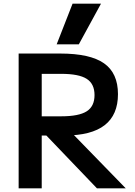

<svg xmlns="http://www.w3.org/2000/svg" viewBox="-20 -1020 733 1040"><path d="M81 0V-730H306Q468 -730 543.5 -677Q619 -624 619 -510Q619 -398 547 -342Q475 -286 330 -286H143V-390H312Q407 -390 449.5 -417Q492 -444 492 -505Q492 -566 449.5 -593Q407 -620 312 -620H206V0ZM505 0 186 -333H337L661 0ZM407 -780H287L373 -1000H527Z"/></svg>

Font: M PLUS 1 SemiBold
Style: Regular
Weight: 600
Designer: Coji Morishita
Foundry: UNDERFOREST DESIGN
Version: Version 1.001